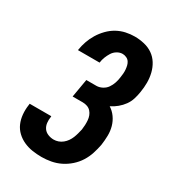

<svg xmlns="http://www.w3.org/2000/svg" viewBox="-182 -845 863 955"><g transform="rotate(30 250.0 -367.5)"><path d="M206 8Q179 8 153 4Q127 0 103.5 -10.5Q80 -21 61.5 -38.5Q43 -56 33 -79Q23 -102 20.5 -129Q18 -156 22 -183L23 -192H147V-188Q144 -170 146 -153Q148 -136 157 -123Q166 -110 182 -103.5Q198 -97 215 -97Q228 -97 241 -101.5Q254 -106 265 -115Q276 -124 284 -135.5Q292 -147 297 -159.5Q302 -172 305.5 -185Q309 -198 312 -211Q314 -225 314.5 -238.5Q315 -252 314 -265Q313 -278 308.5 -290Q304 -302 295.5 -311.5Q287 -321 274.5 -325.5Q262 -330 248 -330H190L208 -435H266Q282 -435 298.5 -443.5Q315 -452 325 -466.5Q335 -481 340.5 -497.5Q346 -514 348 -530Q350 -542 351 -554Q352 -566 351 -577.5Q350 -589 347.5 -599.5Q345 -610 339 -619Q333 -628 322 -633Q311 -638 300 -638Q284 -638 269 -629Q254 -620 245 -605.5Q236 -591 230 -575.5Q224 -560 222 -544V-543H98V-546Q102 -571 110.5 -595.5Q119 -620 133 -643Q147 -666 166.5 -686Q186 -706 209.5 -719Q233 -732 258.5 -737.5Q284 -743 309 -743Q337 -743 364.5 -736.5Q392 -730 413.5 -715Q435 -700 449 -677.5Q463 -655 469.5 -628.5Q476 -602 476 -574Q476 -546 471 -517Q468 -497 461.5 -476Q455 -455 442 -437Q429 -419 411.5 -404.5Q394 -390 374 -380Q395 -367 410 -346Q425 -325 432 -300Q439 -275 438.5 -248Q438 -221 434 -193Q429 -167 420.5 -140.5Q412 -114 397 -90Q382 -66 360 -46.5Q338 -27 312.5 -14.5Q287 -2 259.5 3Q232 8 206 8Z"/></g></svg>

Font: Iosevka Extrabold
Style: Italic
Weight: 800
Italic angle: -9°
Monospace: yes
Designer: Belleve Invis
Foundry: Belleve Invis
Version: Version 32.5.0; ttfautohint (v1.8.4)